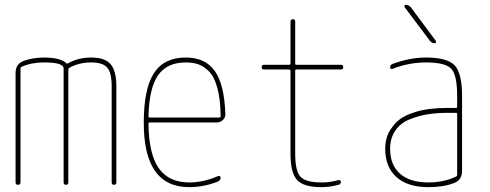

<svg xmlns="http://www.w3.org/2000/svg" viewBox="-20 -770 2040 800"><path d="M44.9 -9.8V-465.8Q44.9 -502.9 77.1 -515.6Q112.3 -529.3 160.2 -530.3Q231.4 -530.3 254.9 -507.8Q257.8 -503.9 262.7 -505.9Q305.7 -530.3 360.4 -530.3Q417 -530.3 440.9 -502.4Q464.8 -474.6 464.8 -410.2V-9.8Q464.8 0 455.1 0Q445.3 0 445.3 -9.8V-410.2Q445.3 -466.8 426.8 -488.3Q408.2 -509.8 360.4 -509.8Q308.6 -509.8 268.6 -487.3Q264.6 -484.4 264.6 -478.5V-9.8Q264.6 0 254.9 0Q245.1 0 245.1 -9.8V-484.4Q245.1 -510.7 160.2 -509.8Q110.4 -509.8 69.3 -491.2Q65.4 -490.2 65.4 -484.4V-10.7Q65.4 0 55.2 0Q44.9 0 44.9 -9.8Z M753.9 -509.8Q675.8 -509.8 638.7 -456.5Q601.6 -403.3 598.6 -286.1Q598.6 -280.3 604.5 -280.3H893.6Q898.4 -280.3 899.4 -285.2Q898.4 -356.4 885.7 -403.3Q873 -450.2 851.1 -472.2Q829.1 -494.1 806.6 -502Q784.2 -509.8 753.9 -509.8ZM768.6 9.8Q578.1 9.8 579.1 -259.8Q579.1 -399.4 621.1 -464.8Q663.1 -530.3 753.9 -530.3Q835.9 -530.3 875.5 -473.6Q915 -417 918.9 -294.9Q919.9 -281.2 909.2 -270.5Q898.4 -259.8 883.8 -259.8H604.5Q599.6 -259.8 598.6 -255.9Q599.6 -129.9 641.1 -69.8Q682.6 -9.8 768.6 -9.8Q828.1 -9.8 887.7 -36.1Q891.6 -38.1 895.5 -36.1Q899.4 -34.2 899.4 -30.3Q899.4 -19.5 888.7 -13.7Q829.1 9.8 768.6 9.8Z M1080.1 -480.5Q1070.3 -480.5 1070.3 -490.2Q1070.3 -500 1080.1 -500H1184.6Q1189.5 -500 1190.4 -504.9V-679.7Q1190.4 -689.5 1200.2 -689.9Q1210 -690.4 1210 -679.7V-504.9Q1210 -500 1214.8 -500H1400.4Q1410.2 -500 1410.2 -490.2Q1410.2 -480.5 1400.4 -480.5H1214.8Q1210 -480.5 1210 -474.6V-129.9Q1210 -57.6 1231.9 -33.7Q1253.9 -9.8 1320.3 -9.8Q1355.5 -9.8 1389.6 -19.5Q1393.6 -20.5 1397 -18.6Q1400.4 -16.6 1400.4 -12.7Q1400.4 -2.9 1390.6 0Q1353.5 9.8 1320.3 9.8Q1245.1 9.8 1217.8 -20Q1190.4 -49.8 1190.4 -129.9V-474.6Q1190.4 -479.5 1184.6 -480.5Z M1884.8 -41V-294.9Q1884.8 -299.8 1879.9 -299.8H1844.7Q1798.8 -299.8 1760.3 -293.5Q1721.7 -287.1 1685.1 -272Q1648.4 -256.8 1627 -225.6Q1605.5 -194.3 1605.5 -150.4Q1605.5 -82 1647 -45.9Q1688.5 -9.8 1764.6 -9.8Q1829.1 -9.8 1879.9 -34.2Q1884.8 -36.1 1884.8 -41ZM1879.9 -320.3Q1884.8 -320.3 1884.8 -325.2V-370.1Q1884.8 -457 1860.4 -483.4Q1835.9 -509.8 1754.9 -509.8Q1683.6 -509.8 1616.2 -483.4Q1612.3 -481.4 1608.9 -483.4Q1605.5 -485.4 1605.5 -489.3Q1605.5 -500 1616.2 -503.9Q1688.5 -530.3 1754.9 -530.3Q1843.8 -530.3 1874.5 -497.6Q1905.3 -464.8 1905.3 -370.1V-58.6Q1905.3 -20.5 1873 -7.8Q1829.1 9.8 1764.6 9.8Q1678.7 9.8 1631.8 -32.2Q1585 -74.2 1585 -150.4Q1585 -179.7 1594.2 -205.1Q1603.5 -230.5 1629.4 -258.3Q1655.3 -286.1 1710 -303.2Q1764.6 -320.3 1844.7 -320.3ZM1771.5 -599.6 1666 -740.2Q1664.1 -743.2 1665.5 -746.6Q1667 -750 1670.9 -750Q1682.6 -750 1691.4 -740.2L1795.9 -599.6Q1797.9 -596.7 1796.4 -593.3Q1794.9 -589.8 1791 -589.8Q1779.3 -589.8 1771.5 -599.6Z"/></svg>

Font: Rounded-X Mgen+ 1mn thin
Style: Regular
Weight: 100
Designer: [Source Han Sans]
Ryoko NISHIZUKA  (kana & ideographs); Paul D. Hunt (Latin, Greek & Cyrillic); Wenlong ZHANG  (bopomofo
Version: Version 1.059.20150602